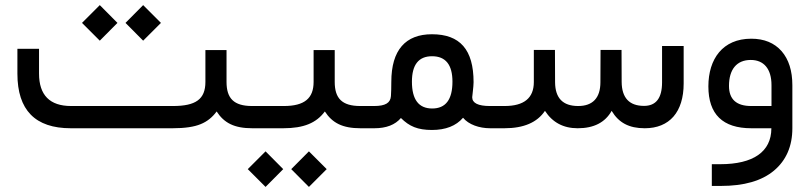

<svg xmlns="http://www.w3.org/2000/svg" viewBox="-20 -507 3201 759"><path d="M545.9 -346.2 616.2 -416.5 545.9 -486.8 476.1 -416.5ZM374.5 -346.2 444.3 -416.5 374.5 -486.8 304.2 -416.5ZM836.4 -66.4C865.7 -21 906.2 0 977.1 0H987.3C994.6 0 998.5 -14.2 998.5 -42V-47.4C998.5 -74.2 994.6 -87.9 987.3 -87.9H976.6C904.3 -87.9 875.5 -118.2 875.5 -183.1V-309.1H792V-183.1C792 -114.7 753.9 -87.9 663.6 -87.9H261.2C176.8 -87.9 134.3 -130.9 134.3 -216.3V-314H48.8V-215.8C48.8 -71.8 119.1 0 259.8 0H662.6C710.4 0 747.1 -5.4 772.9 -16.1C798.8 -26.4 819.8 -43.5 836.4 -66.4Z M1201.2 231.9 1271.5 161.6 1201.2 91.3 1131.3 161.6ZM1029.8 231.9 1099.6 161.6 1029.8 91.3 959.5 161.6ZM981.9 -87.9C973.6 -87.9 969.7 -74.2 969.7 -47.4V-42C969.7 -14.2 973.6 0 981.9 0H1099.6C1181.2 0 1230.5 -21 1264.2 -66.4C1293.5 -21 1334 0 1404.8 0H1415C1422.4 0 1426.3 -14.2 1426.3 -42V-47.4C1426.3 -74.2 1422.4 -87.9 1415 -87.9H1404.3C1332 -87.9 1303.2 -118.2 1303.2 -183.1V-309.1H1219.7V-183.1C1219.7 -118.7 1184.1 -87.9 1102.1 -87.9Z M1410.2 -87.9C1401.9 -87.9 1397.9 -74.2 1397.9 -47.4V-42C1397.9 -14.2 1401.9 0 1410.2 0H1460C1507.3 0 1542 -13.7 1564.9 -40.5C1598.1 -7.3 1631.3 6.8 1687.5 6.8C1741.7 6.8 1782.7 -9.3 1810.5 -41.5C1832.5 -14.6 1874.5 0 1917.5 0H1933.1C1940.4 0 1944.3 -14.2 1944.3 -42V-47.4C1944.3 -74.2 1940.4 -87.9 1933.1 -87.9H1916.5C1870.1 -87.9 1846.7 -99.6 1846.7 -122.6C1846.7 -127 1852.1 -164.1 1852.1 -182.1C1852.1 -311 1798.3 -371.6 1687.5 -371.6C1583.5 -371.6 1526.9 -309.6 1526.9 -183.1C1526.9 -160.6 1526.4 -142.1 1525.4 -127C1523.4 -100.1 1503.4 -87.9 1459 -87.9ZM1608.4 -184.1C1608.4 -251 1634.8 -284.7 1688 -284.7C1741.7 -284.7 1768.6 -251 1768.6 -184.1C1768.6 -113.3 1741.7 -78.1 1688.5 -78.1C1635.3 -78.1 1608.4 -113.3 1608.4 -184.1Z M2528.8 0C2626.5 0 2682.6 -64 2682.6 -177.2V-325.2H2597.2V-181.2C2597.2 -119.1 2573.2 -88.4 2525.9 -88.4C2467.8 -88.4 2438 -120.1 2437.5 -183.1L2437 -309.6H2354L2353.5 -182.1C2353.5 -119.6 2322.8 -87.9 2265.6 -87.9C2205.1 -87.9 2174.8 -119.1 2174.3 -181.6L2173.8 -309.6H2090.3V-182.6C2090.3 -119.6 2051.8 -87.9 1974.6 -87.9H1928.2C1919.9 -87.9 1916 -74.2 1916 -47.4V-42C1916 -14.2 1919.9 0 1928.2 0H1974.1C2050.3 0 2103.5 -22.9 2134.3 -68.8C2164.1 -22.9 2207 0 2263.7 0C2327.6 0 2372.1 -22.9 2397.9 -68.8C2425.8 -22 2466.3 0 2528.8 0Z M3112.3 -169.9C3112.3 -227.1 3098.1 -272 3069.8 -304.7C3041 -337.4 3001 -354 2949.7 -354C2836.9 -354 2780.3 -273.9 2780.3 -165.5C2780.3 -55.2 2836.9 0 2950.2 0H3029.3V1C3028.8 92.8 2958 142.1 2827.1 142.1H2793.9V228H2830.1C2921.4 228 2991.2 208 3039.6 167.5C3087.9 127 3112.3 70.8 3112.3 0ZM2861.8 -167.5C2861.8 -231.9 2891.6 -270 2947.8 -270C2999 -270 3029.8 -235.4 3029.8 -170.4V-87.9H2949.7C2891.1 -87.9 2861.8 -114.3 2861.8 -167.5Z"/></svg>

Font: Shabnam
Style: Regular
Weight: 400
Foundry: DejaVu fonts team - Redesigned by Saber Rastikerdar - Based on Vazir font
Version: Version 5.0.1